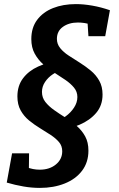

<svg xmlns="http://www.w3.org/2000/svg" viewBox="-20 -736 580 938"><path d="M260 -100 252 -144Q276 -150 300.5 -167.5Q325 -185 341.5 -210Q358 -235 358 -262Q358 -288 341.5 -308Q325 -328 299.5 -345.5Q274 -363 245.5 -381Q217 -399 191.5 -421.5Q166 -444 149.5 -474Q133 -504 133 -545Q133 -601 161.5 -639Q190 -677 239 -696.5Q288 -716 351 -716Q388 -716 431 -708.5Q474 -701 517 -686L494 -559H412L407 -637L426 -615Q410 -621 393 -623.5Q376 -626 361 -626Q317 -626 287.5 -605Q258 -584 258 -546Q258 -521 274 -501Q290 -481 315.5 -464.5Q341 -448 369.5 -430Q398 -412 423.5 -391Q449 -370 465 -341.5Q481 -313 481 -274Q481 -221 450 -184.5Q419 -148 368.5 -126.5Q318 -105 260 -100ZM175 182Q135 182 94.5 175Q54 168 13 156L39 13H122L121 98L108 80Q141 93 174 93Q222 93 253 67.5Q284 42 284 3Q284 -23 268.5 -41.5Q253 -60 228 -76.5Q203 -93 175 -110Q147 -127 122 -147.5Q97 -168 81 -196.5Q65 -225 65 -265Q65 -317 92.5 -353.5Q120 -390 166.5 -411Q213 -432 269 -438L288 -394Q262 -389 238.5 -373.5Q215 -358 200 -335.5Q185 -313 185 -287Q185 -259 201.5 -238Q218 -217 244 -198.5Q270 -180 299 -162Q328 -144 354 -121.5Q380 -99 396 -70Q412 -41 412 0Q412 57 381 98Q350 139 296 160.5Q242 182 175 182Z"/></svg>

Font: Bitter Thin
Style: Bold Italic
Weight: 700
Italic angle: -9°
Version: Version 3.021